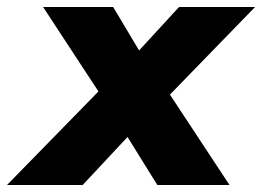

<svg xmlns="http://www.w3.org/2000/svg" viewBox="-100 -528 748 548"><path d="M-80 0 181 -267 23 -508H223L297 -384L411 -508H628L385 -258L555 0H349L264 -137L136 0Z"/></svg>

Font: Winston ExtraBold
Style: Italic
Weight: 800
Italic angle: -9°
Designer: Original fonts by Vernon Adams / Changes by Cristiano Sobral
Foundry: Original fonts by Vernon Adams / Changes by Cristiano Sobral
Version: Version 2.503;July 17, 2020;FontCreator 13.0.0.2655 64-bit